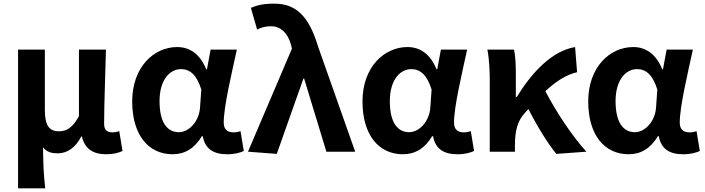

<svg xmlns="http://www.w3.org/2000/svg" viewBox="-20 -832 3865 1053"><path d="M79 201H228C219 120 217 66 216 -24C237 3 265 9 297 9C349 9 395 -23 426 -84H429C444 -18 488 14 562 14C605 14 630 6 652 -4L634 -113C621 -108 609 -106 599 -106C569 -106 551 -117 551 -153C551 -258 558 -423 561 -560H413V-195C378 -131 345 -112 304 -112C249 -112 226 -145 226 -229V-560H79Z M927 14C994 14 1048 -19 1087 -85H1092C1105 -14 1152 14 1226 14C1268 14 1298 5 1317 -4L1299 -113C1286 -108 1273 -106 1261 -106C1230 -106 1207 -120 1207 -159C1207 -248 1250 -426 1279 -560H1135L1115 -452H1111C1076 -539 1017 -574 952 -574C823 -574 705 -463 705 -276C705 -93 793 14 927 14ZM961 -107C896 -107 855 -162 855 -277C855 -398 914 -453 973 -453C1021 -453 1059 -422 1084 -341L1077 -242C1072 -167 1017 -107 961 -107Z M1498 12 1644 -401H1648L1770 0H1928L1725 -575C1676 -738 1608 -812 1484 -812C1421 -812 1390 -803 1356 -789L1390 -670C1413 -681 1433 -688 1467 -688C1518 -688 1559 -652 1577 -583L1581 -565L1340 0Z M2190 14C2257 14 2311 -19 2350 -85H2355C2368 -14 2415 14 2489 14C2531 14 2561 5 2580 -4L2562 -113C2549 -108 2536 -106 2524 -106C2493 -106 2470 -120 2470 -159C2470 -248 2513 -426 2542 -560H2398L2378 -452H2374C2339 -539 2280 -574 2215 -574C2086 -574 1968 -463 1968 -276C1968 -93 2056 14 2190 14ZM2224 -107C2159 -107 2118 -162 2118 -277C2118 -398 2177 -453 2236 -453C2284 -453 2322 -422 2347 -341L2340 -242C2335 -167 2280 -107 2224 -107Z M3031 12 3196 0C3118 -85 3028 -222 2971 -332C3034 -390 3086 -422 3145 -436L3134 -574C3006 -552 2898 -436 2814 -300H2809V-423C2809 -475 2807 -526 2799 -560H2653C2664 -503 2666 -437 2666 -393V0H2804V-33C2804 -114 2818 -169 2858 -212L2878 -234C2929 -134 2984 -46 3031 12Z M3428 14C3495 14 3549 -19 3588 -85H3593C3606 -14 3653 14 3727 14C3769 14 3799 5 3818 -4L3800 -113C3787 -108 3774 -106 3762 -106C3731 -106 3708 -120 3708 -159C3708 -248 3751 -426 3780 -560H3636L3616 -452H3612C3577 -539 3518 -574 3453 -574C3324 -574 3206 -463 3206 -276C3206 -93 3294 14 3428 14ZM3462 -107C3397 -107 3356 -162 3356 -277C3356 -398 3415 -453 3474 -453C3522 -453 3560 -422 3585 -341L3578 -242C3573 -167 3518 -107 3462 -107Z"/></svg>

Font: Noto Sans JP
Style: Bold
Weight: 700
Designer: Ryoko NISHIZUKA 西塚涼子 (kana, bopomofo & ideographs); Paul D. Hunt (Latin, Greek & Cyrillic); Sandoll Communications 산돌커뮤니
Foundry: Adobe
Version: Version 2.004;hotconv 1.0.118;makeotfexe 2.5.65603